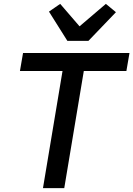

<svg xmlns="http://www.w3.org/2000/svg" viewBox="-20 -972 689 992"><path d="M413 -605 312 0H202L303 -605H83L99 -698H649L633 -605ZM328 -761 233 -912 291 -952 391 -836 527 -952 579 -909 437 -761Z"/></svg>

Font: IBM Plex Mono Medium
Style: Italic
Weight: 500
Italic angle: -9°
Monospace: yes
Designer: Mike Abbink, Paul van der Laan, Pieter van Rosmalen
Foundry: Bold Monday
Version: Version 2.3